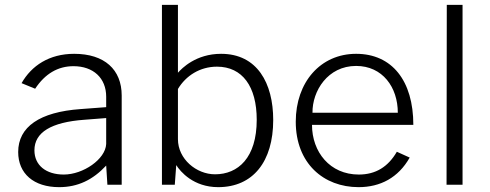

<svg xmlns="http://www.w3.org/2000/svg" viewBox="-20 -762 2021 792"><path d="M224 10C301 10 363 -20 418 -79L423 0H482V-368C482 -475 411 -540 286 -540C183 -540 110 -491 69 -419L125 -396C166 -458 219 -489 283 -489C365 -489 418 -440 418 -363V-320L312 -312C144 -300 55 -239 55 -135C55 -46 119 10 224 10ZM243 -42C170 -42 122 -80 122 -142C122 -216 191 -258 328 -268L418 -275V-168C415 -105 323 -42 243 -42Z M880 10C1024 10 1107 -96 1107 -267C1107 -419 1041 -540 892 -540C788 -540 730 -480 714 -462V-742H648V0H701L707 -81C724 -54 778 10 880 10ZM867 -43C790 -43 714 -106 714 -188V-395C747 -450 805 -487 875 -487C980 -487 1039 -405 1039 -268C1039 -111 962 -43 867 -43Z M1267 -247H1685C1685 -429 1597 -540 1449 -540C1302 -540 1200 -423 1200 -260C1200 -88 1315 10 1459 10C1549 10 1623 -29 1670 -112L1617 -136C1581 -74 1530 -42 1460 -42C1341 -42 1267 -135 1267 -247ZM1269 -297C1268 -387 1332 -490 1449 -490C1558 -490 1621 -402 1621 -297Z M1822 0H1888V-742H1823Z"/></svg>

Font: 18Franklin Light
Style: Regular
Weight: 300
Designer: Pablo Impallari, Rodrigo Fuenzalida (Modified by Dan O. Williams)
Version: Version 0.025;PS 000.025;hotconv 1.0.88;makeotf.lib2.5.64775